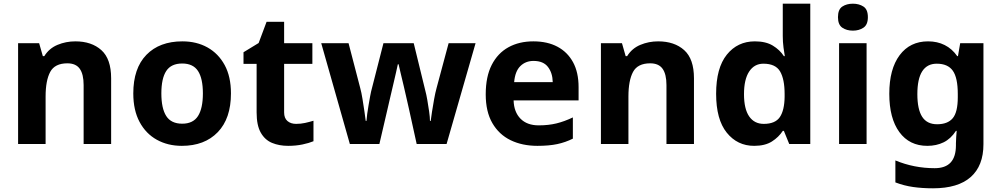

<svg xmlns="http://www.w3.org/2000/svg" viewBox="-20 -780 5425 1040"><path d="M388 -556Q476 -556 529 -508.5Q582 -461 582 -356V0H433V-319Q433 -378 412 -407.5Q391 -437 345 -437Q277 -437 252 -390.5Q227 -344 227 -257V0H78V-546H192L212 -476H220Q246 -518 291.5 -537Q337 -556 388 -556Z M1231 -274Q1231 -138 1159.5 -64Q1088 10 965 10Q889 10 829.5 -23Q770 -56 736 -119.5Q702 -183 702 -274Q702 -410 773 -483Q844 -556 968 -556Q1045 -556 1104 -523Q1163 -490 1197 -427.5Q1231 -365 1231 -274ZM854 -274Q854 -193 880.5 -151.5Q907 -110 967 -110Q1026 -110 1052.5 -151.5Q1079 -193 1079 -274Q1079 -355 1052.5 -395.5Q1026 -436 967 -436Q907 -436 880.5 -395.5Q854 -355 854 -274Z M1584 -109Q1609 -109 1632 -114Q1655 -119 1678 -126V-15Q1654 -5 1618.5 2.5Q1583 10 1541 10Q1492 10 1453.5 -6Q1415 -22 1392.5 -61.5Q1370 -101 1370 -171V-434H1299V-497L1381 -547L1424 -662H1519V-546H1672V-434H1519V-171Q1519 -140 1537 -124.5Q1555 -109 1584 -109Z M2195 -191Q2191 -208 2183.5 -241.5Q2176 -275 2167 -313.5Q2158 -352 2150 -384.5Q2142 -417 2139 -432H2135Q2132 -417 2124.5 -384.5Q2117 -352 2108 -313.5Q2099 -275 2091 -241Q2083 -207 2079 -189L2035 0H1875L1720 -546H1868L1931 -304Q1938 -279 1943.5 -244Q1949 -209 1954 -176.5Q1959 -144 1961 -125H1965Q1966 -139 1969 -162.5Q1972 -186 1976.5 -211Q1981 -236 1984.5 -256.5Q1988 -277 1990 -284L2057 -546H2221L2285 -284Q2289 -270 2294.5 -239Q2300 -208 2304.5 -176Q2309 -144 2309 -125H2313Q2315 -142 2320 -174.5Q2325 -207 2331.5 -243Q2338 -279 2345 -304L2410 -546H2556L2399 0H2237Z M2869 -556Q2945 -556 2999.5 -527Q3054 -498 3084 -443Q3114 -388 3114 -308V-236H2762Q2764 -173 2799.5 -137Q2835 -101 2898 -101Q2951 -101 2994 -111.5Q3037 -122 3083 -144V-29Q3043 -9 2998.5 0.5Q2954 10 2891 10Q2809 10 2746 -20.5Q2683 -51 2647 -113Q2611 -175 2611 -269Q2611 -365 2643.5 -428.5Q2676 -492 2734 -524Q2792 -556 2869 -556ZM2870 -450Q2827 -450 2798.5 -422Q2770 -394 2765 -335H2974Q2973 -385 2948 -417.5Q2923 -450 2870 -450Z M3545 -556Q3633 -556 3686 -508.5Q3739 -461 3739 -356V0H3590V-319Q3590 -378 3569 -407.5Q3548 -437 3502 -437Q3434 -437 3409 -390.5Q3384 -344 3384 -257V0H3235V-546H3349L3369 -476H3377Q3403 -518 3448.5 -537Q3494 -556 3545 -556Z M4065 10Q3974 10 3916.5 -61.5Q3859 -133 3859 -272Q3859 -412 3917 -484Q3975 -556 4069 -556Q4128 -556 4166 -533Q4204 -510 4226 -476H4231Q4228 -492 4224 -522.5Q4220 -553 4220 -585V-760H4369V0H4255L4226 -71H4220Q4198 -37 4161 -13.5Q4124 10 4065 10ZM4117 -109Q4179 -109 4204 -145.5Q4229 -182 4230 -255V-271Q4230 -351 4205.5 -393Q4181 -435 4115 -435Q4066 -435 4038 -392.5Q4010 -350 4010 -270Q4010 -190 4038 -149.5Q4066 -109 4117 -109Z M4674 -546V0H4525V-546ZM4600 -760Q4633 -760 4657 -744.5Q4681 -729 4681 -687Q4681 -646 4657 -630Q4633 -614 4600 -614Q4566 -614 4542.5 -630Q4519 -646 4519 -687Q4519 -729 4542.5 -744.5Q4566 -760 4600 -760Z M5007 -556Q5057 -556 5097 -536Q5137 -516 5165 -476H5169L5181 -546H5307V1Q5307 118 5238 179Q5169 240 5034 240Q4976 240 4926.5 233Q4877 226 4830 208V89Q4931 131 5043 131Q5101 131 5129.5 100Q5158 69 5158 7V-4Q5158 -21 5159.5 -39Q5161 -57 5162 -71H5158Q5130 -28 5091 -9Q5052 10 5003 10Q4906 10 4851.5 -64.5Q4797 -139 4797 -272Q4797 -406 4853 -481Q4909 -556 5007 -556ZM5054 -435Q5002 -435 4975.5 -394Q4949 -353 4949 -270Q4949 -188 4975 -147.5Q5001 -107 5056 -107Q5113 -107 5140.5 -139.5Q5168 -172 5168 -253V-271Q5168 -359 5141 -397Q5114 -435 5054 -435Z"/></svg>

Font: Noto Sans Adlam Unjoined
Style: Regular
Weight: 400
Designer: Mark Jamra, Neil Patel
Foundry: JamraPatel LLC
Version: Version 3.001